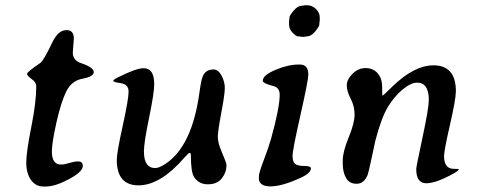

<svg xmlns="http://www.w3.org/2000/svg" viewBox="-20 -696 1793 721"><path d="M174.8 -126.5Q174.8 -78.1 209 -78.1Q221.7 -78.1 240.5 -84Q259.3 -89.8 272.9 -89.8Q291 -89.8 291 -72.8Q291 -51.3 239.3 -23.4Q187.5 4.4 151.9 4.4H143.1Q113.3 4.4 95.9 -20.8Q78.6 -45.9 78.6 -85.2Q78.6 -124.5 97.4 -218.5Q116.2 -312.5 116.2 -372.6Q116.2 -386.7 98.9 -399.2Q81.5 -411.6 81.5 -418.7Q81.5 -425.8 131.3 -459.5Q144 -468.3 175.8 -535.6Q198.2 -583 230 -583Q257.3 -583 257.3 -551.3L253.4 -498.5Q253.4 -469.2 284.2 -459Q332 -442.9 332 -425.5Q332 -408.2 290.3 -400.6Q248.5 -393.1 228.5 -351.8Q208.5 -310.5 191.7 -235.1Q174.8 -159.7 174.8 -126.5Z M519.5 -439.9Q559.1 -439.9 559.1 -379.9Q559.1 -346.7 539.8 -253.7Q520.5 -160.6 520.5 -127Q520.5 -64.9 563 -64.9Q577.1 -64.9 599.6 -79.6Q701.7 -145 729.5 -352.5Q735.4 -395 741.2 -409.2Q752 -435.1 781.7 -435.1Q799.8 -435.1 812 -412.1Q824.2 -389.2 824.2 -365.5Q824.2 -341.8 811 -272.5Q797.9 -203.1 797.9 -181.2Q797.9 -159.2 814.2 -121.8Q830.6 -84.5 830.6 -75.7Q830.6 -48.8 813 -26.4Q795.4 -3.9 760.7 -3.9Q726.1 -3.9 708.5 -31.7Q696.8 -50.3 696.8 -113.3Q696.3 -122.1 692.4 -122.1Q688.5 -122.1 673.8 -105.5Q582.5 0 500.5 0Q418.5 0 418.5 -95.7Q418.5 -122.1 440.7 -222.9Q462.9 -323.7 462.9 -351.8Q462.9 -379.9 432.6 -383.8Q405.3 -387.7 405.3 -392.3Q405.3 -397 424.3 -406.2Q491.7 -439.9 519.5 -439.9Z M1133.8 -676.3Q1152.3 -676.3 1166.5 -662.1Q1180.7 -647.9 1180.7 -630.9V-617.7Q1179.2 -611.8 1179.2 -604.2Q1179.2 -596.7 1163.8 -578.1Q1148.4 -559.6 1133.3 -559.6Q1130.4 -558.6 1127.9 -558.6L1120.6 -557.6H1114.7L1112.8 -558.1H1108.9Q1104 -559.6 1098.1 -559.6Q1092.3 -559.6 1078.9 -573Q1065.4 -586.4 1065.4 -605.5V-616.7Q1066.9 -622.6 1066.9 -629.9Q1066.9 -637.2 1082.5 -655.8Q1098.1 -674.3 1112.8 -674.3L1126 -676.3ZM1030.3 -340.3Q1030.3 -366.7 1007.3 -372.6Q966.8 -382.8 966.8 -392.6Q966.8 -413.6 1014.4 -433.6Q1062 -453.6 1100.1 -453.6H1106.9Q1137.7 -453.6 1137.7 -415.5Q1137.7 -394.5 1108.2 -263.7Q1078.6 -132.8 1078.6 -110.8Q1078.6 -88.9 1088.1 -80.8Q1097.7 -72.8 1122.6 -72.8Q1147.5 -72.8 1147.5 -64Q1147.5 -45.9 1108.9 -28.3Q1039.1 3.9 995.6 3.9Q952.1 3.9 952.1 -26.9V-33.2Q952.1 -46.9 970.5 -94.7Q988.8 -142.6 998 -175.3Q1030.3 -292 1030.3 -340.3Z M1590.3 -320.3Q1590.3 -385.7 1546.4 -385.7Q1522.9 -385.7 1491.5 -359.6Q1460 -333.5 1435.8 -293Q1411.6 -252.4 1389.6 -168Q1388.2 -161.6 1376 -104.7Q1363.8 -47.9 1360.8 -40Q1347.2 -5.9 1319.3 -5.9Q1291.5 -5.9 1279.3 -27.8Q1267.1 -49.8 1267.1 -81.5V-93.3Q1267.1 -126 1289.3 -179.9Q1311.5 -233.9 1311.5 -265.6Q1311.5 -297.4 1296.9 -325.4Q1282.2 -353.5 1282.2 -375.5Q1282.2 -397.5 1303.7 -418.9Q1325.2 -440.4 1352.8 -440.4Q1380.4 -440.4 1397.7 -421.4Q1415 -402.3 1415 -369.4Q1415 -336.4 1416.5 -336.4Q1418 -336.4 1454.6 -372.1Q1535.2 -450.2 1607.4 -450.7Q1691.9 -450.7 1691.9 -353.5Q1691.9 -323.7 1669.7 -227.1Q1647.5 -130.4 1647.5 -109.9Q1647.5 -62 1684.1 -62Q1702.6 -62 1702.6 -60.5Q1702.6 -55.7 1687.5 -46.9Q1618.7 -7.8 1580.8 -7.8Q1543 -7.8 1543 -61.5Q1543 -68.8 1566.7 -179.9Q1590.3 -291 1590.3 -320.3Z"/></svg>

Font: Averia Serif Libre
Style: Italic
Weight: 400
Italic angle: -7.90001°
Version: Version 1.002